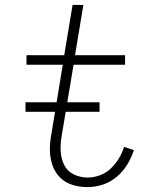

<svg xmlns="http://www.w3.org/2000/svg" viewBox="-20 -755 616 783"><path d="M337 8Q368 8 399 -2Q430 -12 456 -34Q482 -56 499 -84Q516 -112 526 -143L486 -156Q478 -131 464.5 -108.5Q451 -86 431.5 -67.5Q412 -49 387 -40Q362 -31 337 -31Q307 -31 280.5 -44Q254 -57 241.5 -82.5Q229 -108 227.5 -138Q226 -168 231 -198L280 -491H490V-530H286L320 -735H276L242 -530H88V-491H236L189 -205Q183 -173 183.5 -141.5Q184 -110 194 -81Q204 -52 225 -31Q246 -10 275.5 -1Q305 8 337 8ZM84 -299H386V-338H84Z"/></svg>

Font: Iosevka Sparkle Extralight
Style: Italic
Weight: 200
Italic angle: -9°
Designer: Belleve Invis
Foundry: Belleve Invis
Version: Version 4.5.0; ttfautohint (v1.8.3)